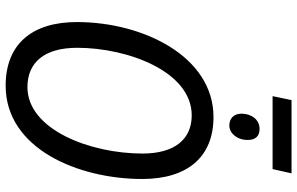

<svg xmlns="http://www.w3.org/2000/svg" viewBox="-206 -835 1051 679"><g transform="rotate(90 319.5 -495.5)"><path d="M320 -934H578L593 -1001H334ZM424 -781C451 -781 475 -808 475 -846C475 -873 462 -888 436 -888C402 -888 382 -858 382 -824C382 -797 399 -781 424 -781ZM283 10C506 10 613 -247 613 -473C613 -633 535 -725 394 -725C180 -725 58 -477 58 -242C58 -82 137 10 283 10ZM288 -67C200 -67 149 -128 149 -243C149 -422 233 -648 388 -648C473 -648 523 -587 523 -474C523 -288 438 -67 288 -67Z"/></g></svg>

Font: Noto Sans SemiCondensed
Style: Italic
Weight: 400
Width: 4
Italic angle: -12°
Designer: Monotype Design Team
Foundry: Monotype Imaging Inc.
Version: Version 2.013